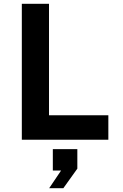

<svg xmlns="http://www.w3.org/2000/svg" viewBox="-20 -730 640 1003"><path d="M94 0V-710H236V-128H546V0ZM237 253 299 161H256V49H384V151L311 253Z"/></svg>

Font: Geist Mono
Style: Bold
Weight: 700
Monospace: yes
Designer: Basement.studio, Andrés Briganti, Mateo Zaragoza
Foundry: Basement.studio, Vercel, Andrés Briganti, Guido Ferreyra, Mateo Zaragoza
Version: Version 1.500; ttfautohint (v1.8.4.7-5d5b)